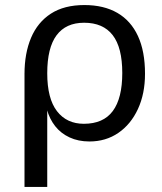

<svg xmlns="http://www.w3.org/2000/svg" viewBox="-20 -540 640 760"><path d="M77 -251 167 -274V200H77ZM77 -247Q77 -329 103 -390.5Q129 -452 181.5 -486Q234 -520 314 -520Q391 -520 444.5 -489Q498 -458 526 -397.5Q554 -337 554 -248Q554 -169 526 -108.5Q498 -48 448.5 -14Q399 20 334 20Q290 20 255.5 4Q221 -12 198.5 -40.5Q176 -69 165.5 -107.5Q155 -146 159 -192Q145 -199 124.5 -216.5Q104 -234 87 -250ZM312 -50Q389 -50 426.5 -100.5Q464 -151 464 -251Q464 -352 426 -401Q388 -450 313 -450Q241 -450 204 -400.5Q167 -351 167 -250Q167 -150 205.5 -100Q244 -50 312 -50Z"/></svg>

Font: Moderustic
Style: Regular
Weight: 400
Designer: Tural Alisoy
Foundry: TAFT Foundry
Version: Version 2.120